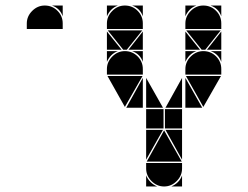

<svg xmlns="http://www.w3.org/2000/svg" viewBox="-20 -677 898 695"><path d="M142 -657Q169 -657 188 -638Q207 -619 207 -592V-572H77V-592Q77 -618 96.5 -637.5Q116 -657 142 -657ZM207 -657V-618Q197 -647 168 -657ZM432 -492Q459 -492 478 -473Q497 -454 497 -427V-407H367V-427Q367 -453 386.5 -472.5Q406 -492 432 -492ZM432 -657Q459 -657 478 -638Q497 -619 497 -592V-572H367V-592Q367 -618 386.5 -637.5Q406 -657 432 -657ZM716 -492Q743 -492 762 -473Q781 -454 781 -427V-407H651V-427Q651 -453 670.5 -472.5Q690 -492 716 -492ZM716 -657Q743 -657 762 -638Q781 -619 781 -592V-572H651V-592Q651 -618 670.5 -637.5Q690 -657 716 -657ZM574 -2Q548 -2 528.5 -21.5Q509 -41 509 -67V-87H639V-67Q639 -41 619.5 -21.5Q600 -2 574 -2ZM511 -92 574 -205 638 -92ZM496 -402 432 -290 369 -402ZM780 -402 716 -290 653 -402ZM495 -567 439 -497H426L370 -567ZM779 -567 723 -497H710L654 -567ZM572 -212H509V-282H572ZM639 -212H577V-282H639ZM651 -287V-395L712 -287ZM509 -287V-395L570 -287ZM509 -207H570L509 -99ZM497 -287H437L497 -395ZM639 -207V-99L579 -207ZM639 -287H579L639 -395ZM651 -497V-563L704 -497ZM367 -497V-563L420 -497ZM497 -497H445L497 -563ZM781 -497H729L781 -563ZM509 -42Q521 -14 549 -2H509ZM651 -492H691Q677 -487 667 -477Q657 -467 651 -453ZM600 -2Q614 -8 624 -18Q634 -28 639 -42V-2ZM651 -657H691Q677 -652 667 -642Q657 -632 651 -618ZM367 -492H407Q393 -487 383 -477Q373 -467 367 -453ZM367 -657H407Q393 -652 383 -642Q373 -632 367 -618ZM781 -492V-453Q771 -482 742 -492ZM781 -657V-618Q771 -647 742 -657ZM497 -492V-453Q487 -482 458 -492ZM497 -657V-618Q487 -647 458 -657Z"/></svg>

Font: CAT DyFa
Style: Regular
Weight: 400
Designer: Peter Wiegel
Foundry: Peter Wiegel
Version: Version 1.001; ttfautohint (v1.3)